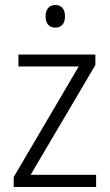

<svg xmlns="http://www.w3.org/2000/svg" viewBox="-20 -751 441 771"><path d="M202 -731C177 -731 163 -713 163 -685C163 -657 177 -640 202 -640C227 -640 241 -657 241 -685C241 -713 228 -731 202 -731ZM366 0V-49H103L363 -490V-532H54V-484H296L35 -40V0Z"/></svg>

Font: Noto Sans Bengali SemiCondensed Light
Style: Regular
Weight: 300
Width: 4
Designer: Joana Ranito - Universal Thirst; Jelle Bosma - Monotype Design Team
Foundry: Universal Thirst ehf.
Version: Version 3.000